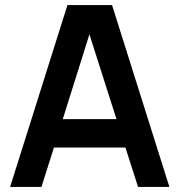

<svg xmlns="http://www.w3.org/2000/svg" viewBox="-20 -740 710 760"><path d="M20 0H144L193.5 -156H476.5L526.5 0H650.5L423.5 -720H247ZM334 -604 441 -268.5H228.5Z"/></svg>

Font: Hauora
Style: Bold
Weight: 700
Designer: Wayne Shih
Foundry: WCYS
Version: Version 1.001;hotconv 1.0.109;makeotfexe 2.5.65596